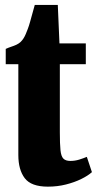

<svg xmlns="http://www.w3.org/2000/svg" viewBox="-20 -724 381 754"><path d="M168 9Q102.5 9 77.2 -24.2Q52 -57.5 52 -115V-472H2.5V-532Q13.5 -537 24.2 -540.5Q35 -544 44.2 -548.2Q53.5 -552.5 60.5 -559Q67 -565 72 -572.8Q77 -580.5 81 -590Q85 -599.5 89 -610Q94 -623 98.2 -638.5Q102.5 -654 107.2 -671Q112 -688 116.5 -704.5H207L213.5 -553.5H317V-472H215V-204.5Q215 -158.5 217.5 -134.2Q220 -110 229 -101Q238 -92 256.5 -92Q274 -92 291 -97.2Q308 -102.5 321 -108L341 -48Q325.5 -34 299 -21Q272.5 -8 239 0.5Q205.5 9 168 9Z"/></svg>

Font: Merriweather 24pt SemiCondensed Black
Style: Regular
Weight: 900
Width: 4
Designer: Eben Sorkin
Foundry: Eben Sorkin
Version: Version 2.100